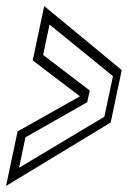

<svg xmlns="http://www.w3.org/2000/svg" viewBox="-27 -613 460 634"><path d="M-7 1 31 -179 237 -295 81 -413.5 119 -593 375 -381.5 338.5 -208.5ZM36 -59 317.5 -227.5 346 -361.5 136.5 -532 115.5 -431.5 269.5 -314 261 -275.5 57 -159.5Z"/></svg>

Font: Tourney Light
Style: Italic
Weight: 300
Italic angle: -12°
Version: Version 1.015